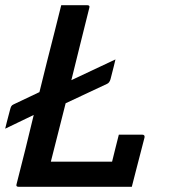

<svg xmlns="http://www.w3.org/2000/svg" viewBox="-48 -720 668 740"><path d="M24 0Q12 0 16 -11Q33 -77 49.5 -143.5Q66 -210 82 -277L-28 -224Q-25 -236 -22 -248.5Q-19 -261 -9 -298Q-7 -306 -4.5 -310.5Q-2 -315 5 -318L104 -365Q118 -423 133 -482Q148 -541 163 -600Q169 -625 175.5 -650Q182 -675 188 -700H288Q300 -700 296 -689Q279 -620 261.5 -550.5Q244 -481 227 -411L397 -491Q395 -481 390.5 -464Q386 -447 378 -415Q374 -401 365 -397L205 -322Q191 -266 176.5 -209.5Q162 -153 148 -97H384Q390 -122 397.5 -151.5Q405 -181 410 -201H500Q511 -201 509 -190Q503 -165 493.5 -130Q484 -95 475.5 -60.5Q467 -26 460 0Z"/></svg>

Font: Recursive Mn Lnr St Med
Style: Italic
Weight: 500
Italic angle: -15°
Monospace: yes
Version: Version 1.079;hotconv 1.0.112;makeotfexe 2.5.65598; ttfautoh